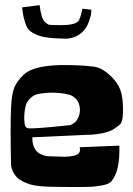

<svg xmlns="http://www.w3.org/2000/svg" viewBox="-20 -736 524 754"><path d="M66.9 -707 135.7 -715.8Q141.6 -662.6 156.7 -649.4Q167.5 -639.6 173.3 -638.7Q179.2 -637.7 214.8 -637.2Q271.5 -636.7 286.6 -651.9Q291 -656.2 295.2 -668.7Q299.3 -681.2 301.8 -691.4L303.7 -701.7L338.9 -697.8Q338.9 -691.9 337.9 -682.6Q336.9 -673.3 329.1 -651.1Q321.3 -628.9 307.1 -613.8Q292.5 -598.1 272.7 -590.8Q252.9 -583.5 233.4 -584Q213.9 -584.5 190.9 -585.9Q158.2 -588.4 137.7 -594.5Q117.2 -600.6 98.6 -613.8Q87.4 -621.6 79.6 -644.8Q71.8 -668 69.3 -687.5ZM281.7 -263.7Q293.9 -283.2 293.9 -303.7Q293.9 -319.8 288.1 -333Q283.7 -343.3 272.9 -352.5Q262.2 -361.8 251.5 -364.3Q219.2 -372.1 184.1 -372.1Q156.7 -372.1 128.9 -366.7Q113.8 -363.8 99.9 -351.1Q85.9 -338.4 81.5 -323.2Q75.2 -297.9 75.2 -273.4V-268.1Q75.7 -247.1 79.8 -240Q84 -232.9 92.3 -231.9Q106 -231.4 132.3 -233.2Q158.7 -234.9 181.4 -237.1Q204.1 -239.3 226.6 -241.7Q249 -244.1 250 -244.1Q258.3 -244.6 267.6 -250.5Q276.9 -256.3 281.7 -263.7ZM428.2 -423.3Q450.2 -398.4 457 -367.9Q463.9 -337.4 462.9 -296.9Q462.4 -273.4 459.2 -262.7Q456.1 -252 450.7 -246.8Q445.3 -241.7 426.3 -229Q412.1 -219.2 385 -213.6Q357.9 -208 337.9 -207L317.9 -206.5L106.9 -196.8Q106 -165 121.1 -145.5Q129.4 -135.3 141.6 -129.9Q153.8 -124.5 161.4 -123.3Q168.9 -122.1 188 -121.8Q207 -121.6 211.4 -121.1Q259.8 -118.2 282.2 -128.9Q290 -132.8 292.7 -139.9Q295.4 -147 293.9 -152.3L293 -157.7L448.7 -164.1Q451.7 -64.5 418 -24.4Q413.1 -18.6 403.8 -14.4Q394.5 -10.3 380.4 -7.8Q366.2 -5.4 353.3 -3.9Q340.3 -2.4 320.1 -2Q299.8 -1.5 286.6 -1.5Q273.4 -1.5 250.5 -1.7Q227.5 -2 217.3 -2Q153.3 -2 119.1 -7.3Q85 -12.7 56.2 -31.2Q43.5 -40 33.9 -56.6Q24.4 -73.2 23.4 -88.4Q20 -242.2 23.4 -313.5Q25.9 -365.7 35.9 -391.1Q45.9 -416.5 72.3 -441.9Q113.8 -482.4 244.1 -480.5Q302.2 -480 345.2 -474.6Q365.2 -472.7 383.3 -461.9Q409.2 -445.8 428.2 -423.3Z"/></svg>

Font: Some Time Later
Style: Regular
Weight: 400
Version: Version 003.300